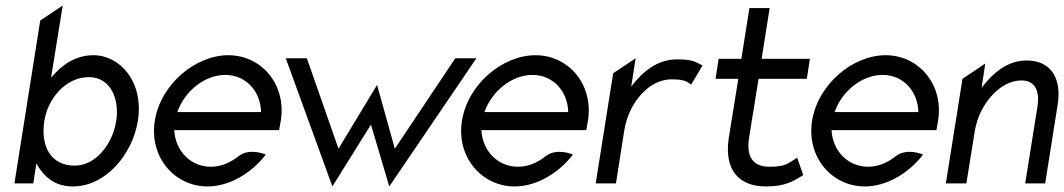

<svg xmlns="http://www.w3.org/2000/svg" viewBox="-20 -661 3835 692"><path d="M32 0H100L111 -72C136 -27 175 11 242 11C363 11 458 -107 477 -226C499 -368 411 -462 317 -462C251 -462 202 -426 164 -381L206 -641L125 -587ZM140 -226C152 -304 216 -383 300 -383C379 -383 411 -304 399 -226C386 -141 325 -64 249 -64C164 -64 125 -133 140 -226Z M538 -226C517 -95 609 11 728 11C805 11 885 -35 938 -104C938 -104 881 -129 841 -99C811 -75 777 -60 740 -60C668 -60 612 -116 608 -192H986L992 -226C1013 -357 922 -462 803 -462C684 -462 559 -357 538 -226ZM619 -257C646 -334 719 -391 792 -391C865 -391 919 -334 921 -257Z M1010 -451 1178 11 1317 -212 1383 11 1697 -451H1621L1403 -125L1339 -355L1200 -125L1086 -451Z M1645 -226C1624 -95 1716 11 1835 11C1912 11 1992 -35 2045 -104C2045 -104 1988 -129 1948 -99C1918 -75 1884 -60 1847 -60C1775 -60 1719 -116 1715 -192H2093L2099 -226C2120 -357 2029 -462 1910 -462C1791 -462 1666 -357 1645 -226ZM1726 -257C1753 -334 1826 -391 1899 -391C1972 -391 2026 -334 2028 -257Z M2127 0H2200L2230 -191C2239 -247 2264 -292 2293 -323C2319 -351 2355 -375 2400 -375C2445 -375 2455 -368 2471 -356L2512 -425C2486 -438 2478 -447 2420 -447C2347 -447 2295 -401 2255 -349L2271 -451L2190 -397Z M2559 -377H2641L2606 -160C2591 -50 2641 11 2741 11C2809 11 2838 -7 2875 -30L2853 -93C2821 -72 2812 -60 2753 -60C2692 -60 2669 -98 2680 -166L2714 -377H2888L2899 -449H2725L2754 -632H2681L2652 -449H2570Z M2907 -226C2886 -95 2978 11 3097 11C3174 11 3254 -35 3307 -104C3307 -104 3250 -129 3210 -99C3180 -75 3146 -60 3109 -60C3037 -60 2981 -116 2977 -192H3355L3361 -226C3382 -357 3291 -462 3172 -462C3053 -462 2928 -357 2907 -226ZM2988 -257C3015 -334 3088 -391 3161 -391C3234 -391 3288 -334 3290 -257Z M3389 0H3463L3493 -187C3502 -243 3528 -288 3557 -319C3583 -347 3619 -371 3662 -371C3712 -371 3728 -331 3719 -276L3675 0H3747L3792 -284C3807 -379 3768 -443 3680 -443C3610 -443 3558 -397 3518 -345L3531 -432L3449 -377Z"/></svg>

Font: Charger Pro
Style: NarObl
Weight: 400
Designer: Jasper
Foundry: Cannot Into Space Fonts
Version: Version 1.09